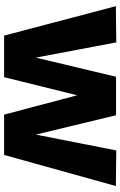

<svg xmlns="http://www.w3.org/2000/svg" viewBox="154 -739 585 933"><g transform="rotate(90 446.5 -272.5)"><path d="M153 0 10 -543 186 -545 260 -154 353 -544H540L634 -154L711 -545L884 -543L733 0H537L443 -355L355 0Z"/></g></svg>

Font: Georama SemiExpanded
Style: Bold
Weight: 700
Width: 6
Designer: Jean-Baptiste Levee
Foundry: Production Type
Version: Version 1.001